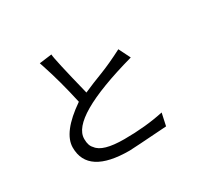

<svg xmlns="http://www.w3.org/2000/svg" viewBox="-158 -1011 1316 1239"><g transform="rotate(-30 500.0 -392.0)"><path d="M785 -514 742 -600Q643 -549 568 -520Q494 -492 424 -461Q351 -755 351 -787L258 -775L268 -745Q314 -607 352 -434Q170 -309 170 -197Q170 3 479 3Q500 3 760 -15L780 -107Q646 -78 486 -78Q326 -78 286 -135Q262 -158 262 -206V-209Q262 -368 785 -514Z"/></g></svg>

Font: Sawarabi Gothic
Style: Regular
Weight: 400
Designer: mshio (mshio@users.sourceforge.jp)
Version: Version 20141215